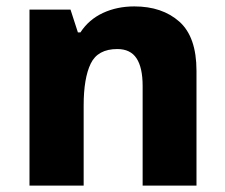

<svg xmlns="http://www.w3.org/2000/svg" viewBox="-20 -579 703 599"><path d="M399 -559Q486 -559 539.5 -511.5Q593 -464 593 -358V0H425V-311Q425 -368 406 -397Q387 -426 346 -426Q285 -426 263 -380.5Q241 -335 241 -250V0H72V-549H200L223 -478H231Q257 -518 301 -538.5Q345 -559 399 -559Z"/></svg>

Font: Noto Sans Sinhala UI ExtraBold
Style: Regular
Weight: 800
Designer: Jelle Bosma - Monotype Design Team
Foundry: Monotype Imaging Inc.
Version: Version 2.006; ttfautohint (v1.8.4.7-5d5b)